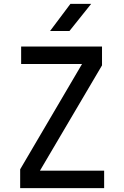

<svg xmlns="http://www.w3.org/2000/svg" viewBox="-20 -970 640 990"><path d="M84 0V-97L403 -640H89V-730H506V-633L186 -90H517V0ZM238 -810 343 -950H450L338 -810Z"/></svg>

Font: JetBrainsMono NFM Medium
Style: Regular
Weight: 500
Monospace: yes
Designer: Philipp Nurullin, Konstantin Bulenkov
Foundry: JetBrains
Version: Version 2.304; ttfautohint (v1.8.4.7-5d5b);Nerd Fonts 3.3.0